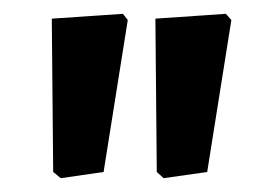

<svg xmlns="http://www.w3.org/2000/svg" viewBox="-20 -662 394 278"><path d="M158 -642 165 -633 130 -413 68 -404 57 -413 55 -635ZM307 -642 315 -633 280 -413 217 -404 207 -413 205 -635Z"/></svg>

Font: Alegreya Sans
Style: Bold
Weight: 700
Designer: Juan Pablo del Peral
Foundry: Huerta Tipografica
Version: Version 2.007